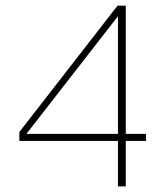

<svg xmlns="http://www.w3.org/2000/svg" viewBox="-20 -664 589 684"><path d="M428.1 0V-161.9H500V-187.1H428.1V-643.9H398.8L49 -193.8V-161.9H400.2V0ZM400.2 -606.1V-187.1H74.2Z"/></svg>

Font: Arad-VF Thin Dots1
Style: Regular
Weight: 100
Designer: Mohammad Darvishi
Version: Version 1.000;August 30, 2024;FontCreator 15.0.0.2992 64-bit